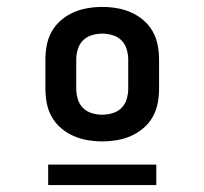

<svg xmlns="http://www.w3.org/2000/svg" viewBox="-20 -703 590 554"><path d="M275 -295Q254 -295 233 -298.5Q212 -302 192.5 -310.5Q173 -319 156.5 -333Q140 -347 129.5 -365.5Q119 -384 115 -405Q111 -426 111 -447V-531Q111 -552 115 -573Q119 -594 129.5 -612.5Q140 -631 156.5 -645Q173 -659 192.5 -667.5Q212 -676 233 -679.5Q254 -683 275 -683Q296 -683 317 -679.5Q338 -676 357.5 -667.5Q377 -659 393.5 -645Q410 -631 420.5 -612.5Q431 -594 435 -573Q439 -552 439 -531V-447Q439 -426 435 -405Q431 -384 420.5 -365.5Q410 -347 393.5 -333Q377 -319 357.5 -310.5Q338 -302 317 -298.5Q296 -295 275 -295ZM275 -372Q290 -372 305 -376.5Q320 -381 330.5 -391.5Q341 -402 345.5 -417Q350 -432 350 -447V-531Q350 -546 345.5 -561Q341 -576 330.5 -586.5Q320 -597 305 -601.5Q290 -606 275 -606Q260 -606 245 -601.5Q230 -597 219.5 -586.5Q209 -576 204.5 -561Q200 -546 200 -531V-447Q200 -432 204.5 -417Q209 -402 219.5 -391.5Q230 -381 245 -376.5Q260 -372 275 -372ZM119 -169V-228H431V-169Z"/></svg>

Font: Lode
Style: Bold
Weight: 700
Monospace: yes
Designer: Belleve Invis
Foundry: Belleve Invis
Version: Version 29.2.0; ttfautohint (v1.8.3)